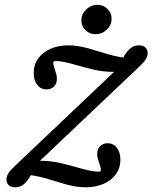

<svg xmlns="http://www.w3.org/2000/svg" viewBox="-20 -772 637 803"><path d="M7 -21.3Q7 -34 14.6 -46.6Q22.2 -59.1 41.5 -77.2L484.3 -497.1L511.2 -478.9Q477.4 -470.2 442.1 -471.6Q406.7 -472.9 375.5 -480Q344.3 -487.1 303.2 -498.7Q277.3 -506.4 253.6 -511.6Q230 -516.9 213.8 -516.9Q207 -516.9 204.8 -515.1Q202.6 -513.4 202.6 -508.8Q202.6 -503.9 204.6 -496.7Q206.7 -489.4 209.1 -482.2Q212.4 -472.7 215.2 -462.3Q218 -451.9 218 -443.1Q218 -422.3 205.8 -410.2Q193.7 -398.1 174.3 -398.1Q150.1 -398.1 135.5 -417.3Q120.9 -436.5 120.9 -466.8Q120.9 -501 139.3 -527Q157.8 -553 190.8 -567.7Q223.9 -582.3 266.2 -582.3Q287 -582.3 307.2 -579Q327.4 -575.7 348.4 -570Q369.4 -564.3 389.8 -557.9Q425.4 -546.6 453.9 -539.4Q482.4 -532.2 515.4 -529L490.4 -522.6Q501.7 -544.3 512.6 -557.2Q523.5 -570.2 534.9 -576.2Q546.3 -582.3 560.8 -582.3Q577.4 -582.3 587.5 -573.8Q597.5 -565.4 597.5 -549.7Q597.5 -537 589.8 -524.4Q582.2 -511.9 563 -493.8L120.1 -73.9L93.2 -92.1Q127 -100.8 162.4 -99.4Q197.7 -98 228.9 -90.9Q260.1 -83.9 301.2 -72.3Q327.1 -64.6 351.1 -59.3Q375.2 -54 390.7 -54Q397.5 -54 399.7 -55.8Q401.9 -57.6 401.9 -62.1Q401.9 -67 399.8 -74.3Q397.8 -81.5 395.3 -88.7Q392.1 -98.3 389.2 -108.7Q386.4 -119 386.4 -127.9Q386.4 -148.7 398.6 -160.8Q410.8 -172.9 430.1 -172.9Q454.4 -172.9 469 -153.7Q483.5 -134.5 483.5 -104.1Q483.5 -70 465.1 -43.9Q446.7 -17.9 413.6 -3.3Q380.5 11.3 338.2 11.3Q317.4 11.3 297.2 8Q277 4.8 256 -0.9Q235.1 -6.6 214.7 -13.1Q179.1 -24.4 150.5 -31.6Q122 -38.8 89 -41.9L114 -48.4Q102.7 -26.7 91.8 -13.7Q80.9 -0.8 69.5 5.2Q58.2 11.3 43.6 11.3Q27 11.3 17 2.9Q7 -5.6 7 -21.3ZM320.4 -686.9Q320.4 -713.3 340.5 -732.5Q360.5 -751.8 387.6 -751.8Q412.4 -751.8 429.6 -734.7Q446.7 -717.7 446.7 -693.8Q446.7 -667.3 426.6 -648.1Q406.4 -628.9 379.2 -628.9Q354.6 -628.9 337.5 -645.9Q320.4 -662.9 320.4 -686.9Z"/></svg>

Font: Playfair Micro SmCond SmLight
Style: Italic
Weight: 360
Width: 4
Italic angle: -15.6°
Designer: Claus Eggers Sørensen
Foundry: Claus Eggers Sørensen
Version: Version 2.203;Glyphs 3.3 (3326)